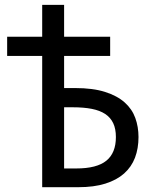

<svg xmlns="http://www.w3.org/2000/svg" viewBox="-20 -780 640 800"><path d="M247.1 -413.1H293Q367.2 -413.1 417.7 -397Q468.3 -380.9 499.3 -353.3Q530.3 -325.7 543.7 -288.6Q557.1 -251.5 557.1 -209Q557.1 -161.6 542.5 -123Q527.8 -84.5 497.1 -57.1Q466.3 -29.8 418.9 -14.9Q371.6 0 306.2 0H155.8V-546.9H9.8V-627H155.8V-759.8H247.1V-627H439V-546.9H247.1ZM247.1 -78.1H297.9Q383.3 -78.1 423.1 -110.4Q462.9 -142.6 462.9 -209Q462.9 -243.2 451.7 -266.8Q440.4 -290.5 418.2 -305.2Q396 -319.8 362.3 -326.4Q328.6 -333 283.2 -333H247.1Z"/></svg>

Font: WenQuanYi Micro Hei Mono
Style: Regular
Weight: 400
Foundry: Ascender Corporation
Version: Version 0.2.0-beta